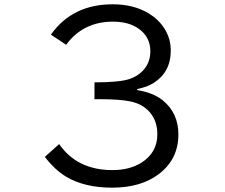

<svg xmlns="http://www.w3.org/2000/svg" viewBox="-20 -823 1040 886"><path d="M416 -442.9Q533.2 -442.9 579.1 -459Q614.3 -471.2 637.7 -495.1Q673.8 -532.2 673.8 -586.4Q673.8 -650.9 622.1 -689Q575.7 -723.1 501.5 -723.1Q363.3 -723.1 285.2 -616.2L214.8 -663.1Q314 -803.2 500 -803.2Q596.2 -803.2 665.5 -761.7Q711.4 -733.9 738.3 -691.9Q768.1 -645 768.1 -589.4Q768.1 -491.7 690.9 -441.4Q660.2 -421.4 612.8 -412.1V-407.2Q685.5 -396 730.5 -360.4Q803.2 -301.8 803.2 -202.6Q803.2 -88.9 713.9 -20.5Q631.3 43 497.1 43Q370.1 43 284.7 -7.8Q232.4 -39.6 187 -99.1L252.9 -158.2Q336.4 -38.1 498.5 -38.1Q577.6 -38.1 631.8 -71.8Q706.1 -118.2 706.1 -203.6Q706.1 -267.6 667.5 -309.1Q635.3 -343.8 581.5 -355Q531.2 -365.2 445.3 -365.2Q438 -365.2 416 -365.2Z"/></svg>

Font: BIZ UDPGothic
Style: Regular
Weight: 400
Designer: TypeBank Co., Ltd.
Foundry: Morisawa Inc.
Version: Version 1.051